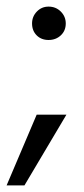

<svg xmlns="http://www.w3.org/2000/svg" viewBox="-28 -439 255 581"><path d="M46 122H-8L83 -92H173ZM171 -368Q171 -346 156 -332Q141 -318 119 -318Q97 -318 83 -332Q69 -346 69 -368Q69 -389 83.5 -404Q98 -419 119 -419Q141 -419 156 -404Q171 -389 171 -368Z"/></svg>

Font: Hind Guntur Light
Style: Regular
Weight: 300
Designer: Manushi Parikh, Hitesh Malaviya
Foundry: Indian Type Foundry
Version: Version 1.002;PS 1.0;hotconv 1.0.86;makeotf.lib2.5.63406; tt